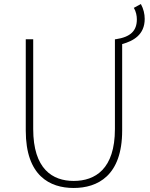

<svg xmlns="http://www.w3.org/2000/svg" viewBox="-20 -921 745 954"><path d="M587 -702C642 -717 699 -748 699 -827C699 -852 693 -877 680 -901L645 -882C656 -864 660 -842 660 -825C660 -768 629 -737 555 -726ZM346 13C464 13 587 -47 587 -272V-726H551V-280C551 -81 453 -22 346 -22C241 -22 145 -81 145 -280V-726H108V-272C108 -47 228 13 346 13Z"/></svg>

Font: Source Han Sans JP VF
Style: Regular
Weight: 250
Designer: Ryoko NISHIZUKA 西塚涼子 (kana, bopomofo & ideographs); Paul D. Hunt (Latin, Greek & Cyrillic); Sandoll Communications 산돌커뮤니
Foundry: Adobe
Version: Version 2.004;hotconv 1.0.118;makeotfexe 2.5.65603